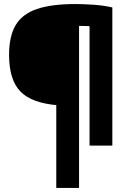

<svg xmlns="http://www.w3.org/2000/svg" viewBox="-20 -722 655 952"><path d="M355 -702Q392 -702 443.5 -698.5Q495 -695 537 -685L531 -582Q506 -587 472.5 -589.5Q439 -592 406.5 -593Q374 -594 350 -594L269 -200Q138 -210 81.5 -268Q25 -326 25 -450Q25 -543 58 -598Q91 -653 163.5 -677.5Q236 -702 355 -702ZM372 -685V210H259V-685ZM537 -685V0H424V-685Z"/></svg>

Font: Exo 2 ExtraBold
Style: Regular
Weight: 800
Designer: Natanael Gama
Foundry: Natanael Gama
Version: Version 2.010